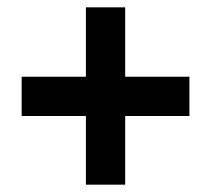

<svg xmlns="http://www.w3.org/2000/svg" viewBox="-20 -615 576 523"><path d="M321 -406H496V-299H321V-112H214V-299H39V-406H214V-595H321Z"/></svg>

Font: Noto Sans Arabic SemCond
Style: Bold
Weight: 700
Width: 4
Designer: Monotype Design Team, Nadine Chahine, Nizar Qandah and Khaled Hosny
Foundry: Monotype Imaging Inc.
Version: Version 2.012; ttfautohint (v1.8.4.7-5d5b)